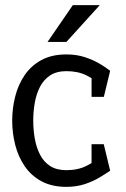

<svg xmlns="http://www.w3.org/2000/svg" viewBox="-20 -720 492 748"><path d="M239.2 8Q181.7 8 141.3 -14Q101 -36 75.9 -73Q50.8 -110 39.2 -156Q27.5 -202 27.5 -250Q27.5 -298 39.2 -344Q50.8 -390 75.9 -427Q101 -464 141.3 -486Q181.7 -508 239.2 -508V-442.8Q200.2 -442.8 175.1 -426.1Q150 -409.3 135.8 -381.7Q121.5 -354 115.5 -319.7Q109.5 -285.3 109.5 -250Q109.5 -214.7 115.5 -180.2Q121.5 -145.8 135.8 -117.8Q150 -89.7 175.1 -73.3Q200.2 -57 239.2 -57ZM238.2 8V-57Q283.7 -57 317 -73.9Q350.3 -90.8 370.8 -105.8L409.2 -55Q393.3 -44 368.5 -29Q343.7 -14 311.1 -3Q278.5 8 238.2 8ZM370.8 -395Q349.5 -410 316.7 -426.4Q283.8 -442.8 238.3 -442.8V-508Q278.7 -508 311.6 -497Q344.5 -486 369.3 -471.1Q394.2 -456.2 409.2 -444.2ZM336.7 -158.3H384.2L409.2 -55H336.7ZM336.8 -342.5 336.7 -444 409.2 -444.2 384.5 -342.5ZM368.7 -700 238.7 -556.7H165.3L263.7 -700Z"/></svg>

Font: Epunda Slab Light
Style: Regular
Weight: 300
Designer: Simon Atzbach
Foundry: typofactur
Version: Version 1.102